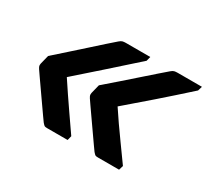

<svg xmlns="http://www.w3.org/2000/svg" viewBox="-96 -676 820 753"><g transform="rotate(30 313.5 -300.0)"><path d="M280 -98 275 -78H183Q173 -78 170 -80Q167 -82 160 -90Q157 -94 145 -111Q133 -128 117 -151Q101 -174 84.5 -197.5Q68 -221 55.5 -239Q43 -257 39 -263Q34 -271 33.5 -275Q33 -279 34 -285Q36 -295 39 -305Q42 -315 44 -325Q72 -350 103 -377.5Q134 -405 164 -432Q194 -459 217.5 -480Q241 -501 254 -512Q262 -519 268 -520.5Q274 -522 283 -522H393L388 -502Q316 -438 259.5 -387.5Q203 -337 149 -290Q168 -261 186 -234.5Q204 -208 226 -176Q248 -144 280 -98ZM514 -98 508 -78H413Q403 -78 400 -80Q397 -82 390 -90Q387 -94 375 -111Q363 -128 347 -151Q331 -174 314.5 -197.5Q298 -221 285.5 -239Q273 -257 269 -263Q264 -271 263.5 -275Q263 -279 264 -285Q266 -295 269 -305Q272 -315 274 -325Q303 -350 334.5 -377.5Q366 -405 396.5 -432Q427 -459 451 -480Q475 -501 488 -512Q496 -519 502 -520.5Q508 -522 517 -522H627L621 -502Q550 -438 492 -387.5Q434 -337 379 -290Q398 -261 416.5 -234.5Q435 -208 458 -176Q481 -144 514 -98Z"/></g></svg>

Font: Recursive Mn Lnr St
Style: Bold Italic
Weight: 700
Italic angle: -15°
Monospace: yes
Version: Version 1.079;hotconv 1.0.112;makeotfexe 2.5.65598; ttfautoh